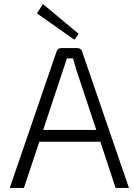

<svg xmlns="http://www.w3.org/2000/svg" viewBox="-20 -927 656 947"><path d="M162 -861 192 -907 368 -760 347 -731ZM174 -228 98 0H28L259 -673Q264 -690 284 -690H359Q381 -690 386 -670L616 0H550L475 -228ZM357 -581 340 -639H310L193 -286H455Z"/></svg>

Font: Taylor Sans Light
Style: Regular
Weight: 300
Italic angle: -8°
Designer: Natanael Gama
Version: Version 1.001 September 8, 2015